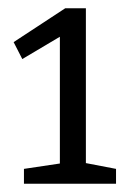

<svg xmlns="http://www.w3.org/2000/svg" viewBox="-20 -791 316 465"><path d="M261 -382V-346H38V-382L125 -395V-702L34 -648L13 -689L138 -771H188V-396Z"/></svg>

Font: Bitter
Style: Regular
Weight: 400
Designer: Sol Matas, and Bitter project Authors
Foundry: Sol Matas
Version: Version 2.001